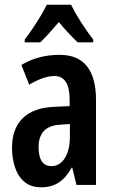

<svg xmlns="http://www.w3.org/2000/svg" viewBox="-20 -786 486 816"><path d="M233 -553Q311 -553 349.5 -504.5Q388 -456 388 -362V0H305L287 -74H285Q262 -32 231 -11Q200 10 155 10Q111 10 83.5 -13.5Q56 -37 43.5 -75.5Q31 -114 31 -157Q31 -240 77.5 -284.5Q124 -329 211 -332L276 -335V-362Q276 -463 211 -463Q166 -463 104 -426L71 -510Q143 -553 233 -553ZM236 -256Q144 -251 144 -161Q144 -80 199 -80Q234 -80 255.5 -114Q277 -148 277 -207V-259ZM282 -766Q298 -733 323.5 -693Q349 -653 376 -618V-606H310Q292 -623 272 -644.5Q252 -666 230 -692Q208 -666 187.5 -643.5Q167 -621 151 -606H85V-618Q101 -639 119.5 -666Q138 -693 153.5 -719.5Q169 -746 179 -766Z"/></svg>

Font: Noto Sans Khmer UI ExtraCondensed SemiBold
Style: Regular
Weight: 600
Width: 2
Designer: Danh Hong and the Monotype Design Team
Foundry: Monotype Imaging Inc.
Version: Version 2.002; ttfautohint (v1.8.4.7-5d5b)